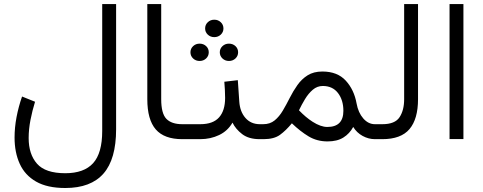

<svg xmlns="http://www.w3.org/2000/svg" viewBox="-20 -690 2395 952"><path d="M555.7 -49.3Q555.7 99.6 492.9 170.9Q430.2 242.2 303.7 242.2Q214.4 242.2 158.9 210.4Q103.5 178.7 77.9 122.3Q52.2 65.9 52.2 -8.3Q52.2 -57.6 62 -109.4Q71.8 -161.1 89.4 -211.4L153.8 -185.5Q140.1 -141.6 131.1 -95.2Q122.1 -48.8 122.1 -5.4Q122.1 74.7 163.6 121.8Q205.1 168.9 303.7 168.9Q396.5 168.9 441.7 119.1Q486.8 69.3 486.8 -40.5V-669.9H555.7Z M710.4 -669.9H779.3V-198.2Q779.3 -127.4 804.9 -100.8Q830.6 -74.2 883.8 -74.2H899.9V0H883.8Q794.4 0 752.4 -48.3Q710.4 -96.7 710.4 -198.2Z M997.1 -548.8Q997.1 -567.4 1010.3 -579.8Q1023.4 -592.3 1042.5 -592.3Q1061.5 -592.3 1074.7 -579.8Q1087.9 -567.4 1087.9 -548.8Q1087.9 -530.8 1074.7 -518.3Q1061.5 -505.9 1042.5 -505.9Q1023.4 -505.9 1010.3 -518.3Q997.1 -530.8 997.1 -548.8ZM1069.8 -430.7Q1069.8 -448.7 1083 -461.2Q1096.2 -473.6 1115.2 -473.6Q1134.3 -473.6 1147.5 -461.4Q1160.6 -449.2 1160.6 -430.7Q1160.6 -412.6 1147.5 -400.1Q1134.3 -387.7 1115.2 -387.7Q1096.2 -387.7 1083 -400.1Q1069.8 -412.6 1069.8 -430.7ZM924.3 -430.7Q924.3 -448.7 937.5 -461.2Q950.7 -473.6 969.7 -473.6Q988.8 -473.6 1002 -461.4Q1015.1 -449.2 1015.1 -430.7Q1015.1 -412.6 1002 -400.1Q988.8 -387.7 969.7 -387.7Q950.7 -387.7 937.5 -400.1Q924.3 -412.6 924.3 -430.7ZM880.9 -74.2H973.1Q1036.1 -74.2 1066.2 -107.9Q1096.2 -141.6 1096.2 -204.6Q1096.2 -226.6 1095 -245.4Q1093.8 -264.2 1092.3 -284.7L1159.2 -292.5L1166.5 -186Q1169.9 -136.2 1197 -105.2Q1224.1 -74.2 1268.6 -74.2H1282.7V0H1267.6Q1213.4 0 1180.9 -24.9Q1148.4 -49.8 1132.8 -82Q1109.4 -41 1066.7 -20.5Q1023.9 0 973.1 0H880.9Z M1287.1 0H1264.2V-74.2H1285.2Q1318.8 -74.2 1341.8 -93Q1364.7 -111.8 1382.3 -141.6Q1399.9 -171.4 1416.7 -204.8Q1433.6 -238.3 1454.6 -268.1Q1475.6 -297.9 1505.4 -316.7Q1535.2 -335.4 1578.6 -335.4Q1652.8 -335.4 1694.3 -290.3Q1735.8 -245.1 1748 -177.2Q1756.3 -131.3 1781.2 -102.8Q1806.2 -74.2 1838.9 -74.2H1856V0H1838.9Q1807.1 0 1777.8 -16.1Q1748.5 -32.2 1731.4 -60.5Q1713.4 -27.3 1682.6 -8.1Q1651.9 11.2 1604 11.2Q1551.8 11.2 1510.3 -13.7Q1468.8 -38.6 1427.2 -78.6Q1397.9 -43 1368.4 -21.5Q1338.9 0 1287.1 0ZM1580.6 -263.7Q1552.7 -263.7 1531 -245.1Q1509.3 -226.6 1492.4 -198.7Q1475.6 -170.9 1462.4 -143.1Q1496.1 -107.9 1529.8 -86.4Q1570.3 -60.5 1603 -60.5Q1682.6 -60.5 1682.6 -140.6Q1682.6 -193.8 1655.8 -228.8Q1628.9 -263.7 1580.6 -263.7Z M1837.4 -74.2H1876Q1938.5 -74.2 1961.2 -108.9Q1983.9 -143.6 1983.9 -197.8V-669.9H2052.7V-198.2Q2052.7 -100.1 2010.5 -50Q1968.3 0 1875.5 0H1837.4Z M2277.8 -669.9V-0.5H2209V-669.9Z"/></svg>

Font: Vazirmatn RD Light
Style: Regular
Weight: 300
Designer: Saber Rastikerdar
Foundry: Saber Rastikerdar
Version: Version 32.102